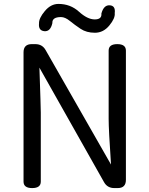

<svg xmlns="http://www.w3.org/2000/svg" viewBox="-20 -959 762 979"><path d="M100 -33V-692Q100 -734 142 -734H160Q196 -734 213 -703L546 -120Q534 -298 534 -352V-701Q534 -734 578 -734Q622 -734 622 -701V-42Q622 0 580 0H563Q527 0 510 -31L181 -614Q188 -411 188 -385V-33Q188 0 144 0Q100 0 100 -33ZM565 -892Q568 -866 537.5 -829Q507 -792 464 -792Q421 -792 391 -812Q361 -832 336.5 -852Q312 -872 291 -872Q245 -872 247 -841Q237 -797 206 -800Q175 -803 179 -840Q178 -866 208.5 -902.5Q239 -939 278 -939Q339 -939 382.5 -899.5Q426 -860 463 -860Q500 -860 497 -890Q509 -934 539.5 -932Q570 -930 565 -892Z"/></svg>

Font: Raw Maruko Gothic CJK TC
Style: Regular
Weight: 400
Version: Version 1.001